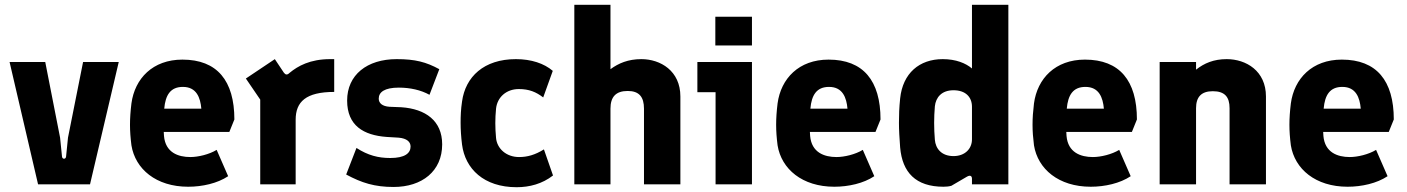

<svg xmlns="http://www.w3.org/2000/svg" viewBox="-20 -770 5878 802"><path d="M139 0H356L476 -511H327L264 -195L256 -116C255 -104 240 -104 239 -116L231 -195L169 -511H20Z M766 10C825 10 888 -4 933 -34L885 -144C854 -125 808 -114 775 -114C724 -114 671 -133 665 -202C665 -208 664 -213 664 -219H938L959 -271C959 -433 887 -521 742 -521C618 -521 543 -442 529 -338C525 -305 523 -277 523 -249C523 -221 525 -195 529 -163C545 -64 632 10 766 10ZM666 -316C671 -373 692 -407 744 -407C801 -407 817 -362 821 -316Z M1067 0H1215V-270C1215 -345 1258 -386 1376 -386V-523H1359C1275 -523 1224 -494 1190 -466C1180 -456 1173 -457 1166 -466L1128 -523L1007 -442L1067 -354Z M1624 11C1743 11 1827 -55 1827 -167C1827 -266 1757 -315 1657 -322L1607 -324C1577 -326 1562 -339 1562 -358C1562 -385 1586 -404 1646 -404C1693 -404 1738 -394 1774 -374L1815 -481C1760 -511 1714 -523 1637 -523C1513 -523 1430 -457 1430 -350C1430 -245 1499 -205 1595 -198L1645 -195C1680 -192 1695 -177 1695 -158C1695 -130 1671 -110 1610 -110C1560 -110 1517 -121 1469 -152L1426 -41C1491 -6 1545 11 1624 11Z M2138 12C2192 12 2245 -2 2290 -37L2252 -146C2215 -123 2183 -114 2148 -114C2095 -114 2056 -149 2052 -194C2048 -238 2048 -274 2052 -316C2057 -364 2095 -398 2147 -398C2190 -398 2219 -386 2249 -363L2289 -474C2253 -505 2199 -523 2135 -523C2001 -523 1924 -449 1910 -346C1905 -313 1904 -285 1904 -257C1904 -229 1906 -198 1910 -166C1923 -65 2001 12 2138 12Z M2379 0H2530V-316C2530 -365 2552 -390 2602 -390C2650 -390 2670 -365 2670 -316V0H2822V-367C2822 -474 2739 -523 2659 -523C2604 -523 2564 -506 2530 -481V-750H2379Z M2969 0H3121V-511H2893V-385H2969ZM2968 -580H3121V-700H2968Z M3465 10C3524 10 3587 -4 3632 -34L3584 -144C3553 -125 3507 -114 3474 -114C3423 -114 3370 -133 3364 -202C3364 -208 3363 -213 3363 -219H3637L3658 -271C3658 -433 3586 -521 3441 -521C3317 -521 3242 -442 3228 -338C3224 -305 3222 -277 3222 -249C3222 -221 3224 -195 3228 -163C3244 -64 3331 10 3465 10ZM3365 -316C3370 -373 3391 -407 3443 -407C3500 -407 3516 -362 3520 -316Z M3921 10C3932 10 3944 9 3954 6L4019 -32C4033 -40 4040 -35 4040 -23V0H4192V-750H4040V-484C4014 -506 3973 -523 3918 -523C3820 -523 3751 -464 3740 -359C3736 -320 3735 -290 3735 -257C3735 -226 3737 -195 3740 -154C3749 -50 3805 10 3921 10ZM3963 -118C3912 -118 3888 -150 3885 -186C3881 -235 3881 -278 3885 -326C3889 -363 3913 -393 3963 -393C4013 -393 4040 -365 4040 -324V-188C4040 -148 4010 -118 3963 -118Z M4536 10C4595 10 4658 -4 4703 -34L4655 -144C4624 -125 4578 -114 4545 -114C4494 -114 4441 -133 4435 -202C4435 -208 4434 -213 4434 -219H4708L4729 -271C4729 -433 4657 -521 4512 -521C4388 -521 4313 -442 4299 -338C4295 -305 4293 -277 4293 -249C4293 -221 4295 -195 4299 -163C4315 -64 4402 10 4536 10ZM4436 -316C4441 -373 4462 -407 4514 -407C4571 -407 4587 -362 4591 -316Z M4824 0H4976V-318C4976 -365 4998 -389 5046 -389C5096 -389 5116 -365 5116 -318V0H5268V-367C5268 -474 5185 -523 5104 -523C5050 -523 5010 -506 4976 -479V-511H4824Z M5609 10C5668 10 5731 -4 5776 -34L5728 -144C5697 -125 5651 -114 5618 -114C5567 -114 5514 -133 5508 -202C5508 -208 5507 -213 5507 -219H5781L5802 -271C5802 -433 5730 -521 5585 -521C5461 -521 5386 -442 5372 -338C5368 -305 5366 -277 5366 -249C5366 -221 5368 -195 5372 -163C5388 -64 5475 10 5609 10ZM5509 -316C5514 -373 5535 -407 5587 -407C5644 -407 5660 -362 5664 -316Z"/></svg>

Font: Finlandica
Style: Bold
Weight: 700
Designer: Niklas Ekholm, Juho Hiilivirta, Jaakko Suomalainen
Foundry: Helsinki Type Studio
Version: Version 2.000;Glyphs 3.2 (3202)